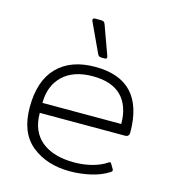

<svg xmlns="http://www.w3.org/2000/svg" viewBox="-109 -806 820 911"><g transform="rotate(15 301.0 -350.5)"><path d="M304 -556 237 -700Q235 -703 235 -708Q235 -716 247 -716H274Q284 -716 288.5 -713Q293 -710 296 -702L347 -561L349 -553Q349 -545 339 -545H324Q316 -545 311.5 -547.5Q307 -550 304 -556ZM55 -230Q55 -360 121 -427.5Q187 -495 307 -495Q547 -495 547 -236Q547 -227 542 -221.5Q537 -216 527 -216H108Q108 -125 165.5 -78Q223 -31 325 -31Q372 -31 413.5 -42Q455 -53 484 -73Q488 -76 491 -76Q495 -76 498 -70L511 -48Q513 -45 513 -41Q513 -37 506 -32Q469 -8 418.5 3.5Q368 15 317 15Q203 15 129 -45Q55 -105 55 -230ZM495 -265Q495 -353 448 -401Q401 -449 307 -449Q212 -449 160 -399Q108 -349 108 -265Z"/></g></svg>

Font: Mitr ExtraLight
Style: Regular
Weight: 250
Designer: Thanarat Vachiruckul
Foundry: Cadson Demak Co.,Ltd.
Version: Version 1.000